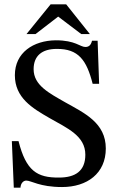

<svg xmlns="http://www.w3.org/2000/svg" viewBox="-20 -856 544 891"><path d="M75 15C76 -5 88 -18 102 -18C125 -18 164 12 268 12C384 12 471 -51 471 -167C471 -286 372 -331 283 -381C208 -424 136 -460 136 -535C136 -597 175 -629 243 -629C344 -630 382 -577 410 -467H440L433 -667H407C402 -646 392 -638 376 -638C352 -638 330 -669 239 -669C135 -668 49 -612 49 -507C49 -402 130 -354 210 -308C292 -261 376 -226 376 -138C376 -62 329 -32 254 -32C152 -31 101 -63 66 -201H35L44 15ZM145 -698 250 -779 357 -698H397L287 -836H215L103 -698Z"/></svg>

Font: STIX Two Text
Style: Regular
Weight: 400
Designer: Ross Mills, John Hudson & Paul Hanslow, Tiro Typeworks Ltd; with prior portions MicroPress Inc., and Coen Hoffman.
Foundry: Tiro Typeworks Ltd
Version: Version 2.13 b171